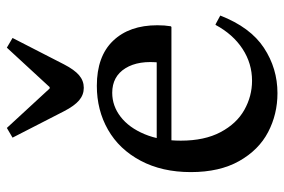

<svg xmlns="http://www.w3.org/2000/svg" viewBox="-158 -682 849 574"><g transform="rotate(-90 267.0 -394.5)"><path d="M313 -66Q365 -66 408.5 -94.5Q452 -123 480 -175H482L508 -161Q473 -71 411.5 -30.5Q350 10 276 10Q213 10 159.5 -18Q106 -46 73 -104.5Q40 -163 40 -249Q40 -335 74 -399Q108 -463 166.5 -496.5Q225 -530 298 -530Q386 -530 432.5 -481.5Q479 -433 479 -349Q479 -327 476 -309L474 -307H132L138 -351H383L367 -339Q375 -405 350.5 -444.5Q326 -484 277 -484Q238 -484 205.5 -459Q173 -434 153.5 -387.5Q134 -341 134 -279Q134 -208 159.5 -160Q185 -112 226 -89Q267 -66 313 -66ZM172 -799 290 -671H294L412 -799L441 -782L362 -628Q346 -597 329.5 -583Q313 -569 292 -569Q271 -569 254.5 -583Q238 -597 222 -628L143 -782Z"/></g></svg>

Font: Minipax
Style: Regular
Weight: 400
Designer: Raphaël Ronot
Foundry: Velvetyne Type Foundry
Version: Version 1.000